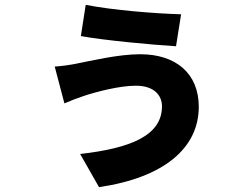

<svg xmlns="http://www.w3.org/2000/svg" viewBox="-20 -688 1040 793"><path d="M649 -249C649 -129 522 -76 311 -52L389 85C661 45 801 -79 801 -247C801 -385 706 -464 559 -464C467 -464 353 -436 295 -425C271 -420 236 -415 206 -413L246 -261C266 -270 305 -285 327 -292C375 -308 472 -334 541 -334C619 -334 649 -292 649 -249ZM334 -668 314 -539C405 -522 606 -503 707 -497L728 -629C620 -632 446 -646 334 -668Z"/></svg>

Font: Noto Sans JP Black
Style: Regular
Weight: 900
Designer: Ryoko NISHIZUKA 西塚涼子 (kana, bopomofo & ideographs); Paul D. Hunt (Latin, Greek & Cyrillic); Sandoll Communications 산돌커뮤니
Foundry: Adobe
Version: Version 2.002;hotconv 1.0.116;makeotfexe 2.5.65601